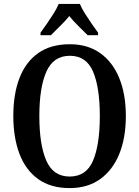

<svg xmlns="http://www.w3.org/2000/svg" viewBox="-20 -951 711 981"><path d="M336 10Q239 10 175 -36Q111 -82 79.5 -165Q48 -248 48 -359Q48 -470 79.5 -552Q111 -634 175 -679.5Q239 -725 337 -725Q428 -725 492 -679.5Q556 -634 589.5 -551.5Q623 -469 623 -358Q623 -247 589.5 -164.5Q556 -82 492 -36Q428 10 336 10ZM336 -49Q421 -49 455.5 -130.5Q490 -212 490 -358Q490 -504 455.5 -585Q421 -666 337 -666Q253 -666 217 -585Q181 -504 181 -358Q181 -212 216.5 -130.5Q252 -49 336 -49ZM187 -784Q201 -803 219 -829Q237 -855 254 -882Q271 -909 280 -931H388Q397 -909 414 -882Q431 -855 449 -829Q467 -803 481 -784V-771H428Q409 -790 381 -817.5Q353 -845 334 -869Q314 -844 287 -818Q260 -792 240 -771H187Z"/></svg>

Font: Noto Serif Lao Condensed SemiBold
Style: Regular
Weight: 600
Width: 3
Designer: Monotype Design Team
Foundry: Monotype Imaging Inc.
Version: Version 2.003; ttfautohint (v1.8.4.7-5d5b)